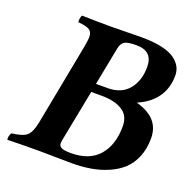

<svg xmlns="http://www.w3.org/2000/svg" viewBox="-118 -760 863 876"><g transform="rotate(20 314.0 -322.5)"><path d="M346.2 -334H293L243.2 -79.1Q243.2 -77.1 242.7 -73Q242.2 -68.8 242.2 -66.9Q242.2 -52.7 255.1 -46.4Q268.1 -40 300.8 -40Q390.6 -40 436.3 -92.8Q481.9 -145.5 481.9 -235.8Q481.9 -287.6 444.1 -310.8Q406.2 -334 346.2 -334ZM336.9 -562 300.8 -376H356.9Q423.8 -376 459 -418.7Q494.1 -461.4 494.1 -527.8Q494.1 -605 415 -605Q371.6 -605 356.7 -595.5Q341.8 -585.9 336.9 -562ZM276.9 -645Q292 -645 346.2 -646Q400.4 -647 425.8 -647Q481.4 -647 522 -637.9Q562.5 -628.9 585 -612.8Q607.4 -596.7 617.7 -577.4Q627.9 -558.1 627.9 -535.2Q627.9 -474.1 596.7 -429.7Q565.4 -385.3 507.8 -360.8L506.8 -358.9Q566.4 -341.8 594.2 -309.6Q622.1 -277.3 622.1 -228Q622.1 -177.2 605.5 -137.2Q588.9 -97.2 560.8 -71.5Q532.7 -45.9 493.4 -29.1Q454.1 -12.2 411.6 -5.1Q369.1 2 320.8 2Q294.9 2 242.4 1Q189.9 0 164.1 0H145Q83 0 8.8 2Q5.4 -3.4 8.3 -15.4Q11.2 -27.3 16.1 -32.2Q68.8 -38.1 88.1 -55.2Q107.4 -72.3 117.2 -122.1L193.8 -522Q199.2 -555.2 199.2 -565.9Q199.2 -589.8 184.1 -599.9Q168.9 -609.9 128.9 -612.8Q127.4 -621.1 129.4 -632.3Q131.3 -643.6 134.8 -647Q205.1 -645 276.9 -645Z"/></g></svg>

Font: Common Serif
Style: Bold Italic
Weight: 700
Italic angle: -12°
Designer: Philipp H. Poll, Khaled Hosny
Foundry: Stefan Peev, Context Ltd.
Version: Version 1.026